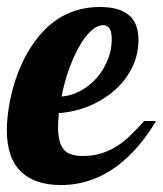

<svg xmlns="http://www.w3.org/2000/svg" viewBox="-33 -529 471 555"><path d="M29.3 -31.2Q-13.2 -70.8 -13.2 -152.8Q-13.2 -183.6 -7.1 -221.2Q-1 -258.8 11.2 -296.4Q24.9 -338.4 46.1 -376Q67.4 -413.6 95.7 -442.4Q161.1 -508.8 256.8 -508.8Q317.9 -508.8 345.7 -479.5Q367.2 -456.5 367.2 -413.1Q367.2 -370.6 348.6 -333.3Q330.1 -295.9 297.4 -267.1Q264.6 -238.8 223.1 -221.9Q181.6 -205.1 137.2 -202.1Q134.8 -176.8 134.8 -162.1Q134.8 -113.3 153.3 -94.7Q169.4 -78.1 207 -78.1Q261.2 -78.1 306.2 -107.4Q325.2 -119.6 342.8 -136.5Q360.4 -153.3 383.8 -179.2H418Q370.6 -99.1 309.1 -51.8Q233.4 5.9 143.1 5.9Q69.3 5.9 29.3 -31.2ZM246.1 -303.2Q266.6 -326.7 278.3 -355.7Q290 -384.8 290 -415Q290 -435.1 284.4 -445.6Q278.8 -456.1 265.1 -456.1Q247.1 -456.1 228.8 -438.5Q210.4 -420.9 193.4 -390.1Q177.7 -361.3 165 -324.7Q152.3 -288.1 145 -250Q172.9 -252 199.2 -266.1Q225.6 -280.3 246.1 -303.2Z"/></svg>

Font: Pattaya
Style: Regular
Weight: 400
Designer: Pablo Impallari / Thai characters Designed by Thanarat Vachiruckul and Suppakit Chalermlarp
Foundry: Pablo Impallari
Version: Version 1.007;September 16, 2023;FontCreator 15.0.0.2934 64-